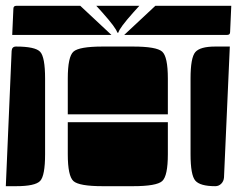

<svg xmlns="http://www.w3.org/2000/svg" viewBox="-20 -650 815 660"><path d="M213 -120V-230H557V-120Q557 -45 537.5 -27.5Q518 -10 437 -10H333Q252 -10 232.5 -27.5Q213 -45 213 -120ZM635 -120V-380Q635 -452 651.5 -471Q668 -490 720 -490H770L750 -40Q749 -27 740.5 -18.5Q732 -10 720 -10Q668 -10 651.5 -29Q635 -48 635 -120ZM213 -257V-380Q213 -455 232.5 -472.5Q252 -490 333 -490H437Q518 -490 537.5 -472.5Q557 -455 557 -380V-257ZM0 -10 20 -475Q21 -490 35 -490Q101 -490 118 -472Q135 -454 135 -380V-120Q135 -46 118 -28Q101 -10 35 -10ZM22 -530 26 -620Q26 -630 36 -630H256L363 -530ZM407 -530 514 -630H775L771 -540Q771 -530 761 -530ZM311 -630H459L439 -608Q390 -553 387 -538H383Q380 -553 331 -608Z"/></svg>

Font: PrimecolorCV1
Style: Medium
Weight: 500
Designer: gluk
Foundry: gluk
Version: Version 0.672